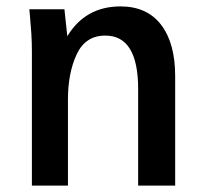

<svg xmlns="http://www.w3.org/2000/svg" viewBox="-20 -579 640 599"><path d="M73.5 -529Q72.5 -536 71.5 -550H181L190 -466Q246.5 -559 356 -559Q438.5 -559 482.5 -501.8Q526.5 -444.5 526.5 -341.5V0H411V-301.5Q411 -468 308.5 -468Q246.5 -468 219.2 -409.5Q192 -351 192 -269V0H79.5V-419Q79.5 -446 77.8 -474Q76 -502 73.5 -529Z"/></svg>

Font: JuliaMono SemiBold
Style: Regular
Weight: 600
Monospace: yes
Designer: cormullion
Foundry: corm
Version: Version 0.055; ttfautohint (v1.8.4)